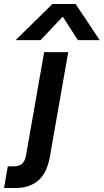

<svg xmlns="http://www.w3.org/2000/svg" viewBox="-83 -760 517 957"><path d="M178 -740H294L414 -560H305L230 -677L119 -560H-5ZM-44 69H-13Q10 69 25.5 57.5Q41 46 47 13L137 -500H257L166 19Q151 104 106.5 140.5Q62 177 -1 177H-63Z"/></svg>

Font: Overused Grotesk SemiBold
Style: Italic
Weight: 600
Italic angle: -10°
Version: Version 0.003